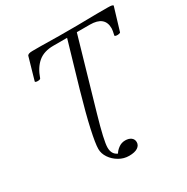

<svg xmlns="http://www.w3.org/2000/svg" viewBox="-192 -831 1166 1197"><g transform="rotate(-30 391.0 -232.0)"><path d="M398 202Q360 202 326.5 182.5Q293 163 272.5 132.5Q252 102 252 69Q252 31 273 -64.5Q294 -160 337 -310L430 -629H331Q263 -629 222 -594.5Q181 -560 158 -494Q156 -489 146.5 -487.5Q137 -486 128 -487.5Q119 -489 119 -494L164 -651Q167 -666 202 -666Q232 -666 262 -666Q292 -666 328 -665Q358 -664 395.5 -664Q433 -664 459 -664Q487 -664 521 -664Q555 -664 591 -665Q626 -666 663.5 -666Q701 -666 744 -666Q782 -666 782 -657L733 -494Q732 -490 722 -488Q712 -486 702 -487.5Q692 -489 692 -494Q700 -528 700 -542Q700 -629 594 -629H500L355 -127Q306 42 306 90Q306 139 344 155Q353 138 374.5 122Q396 106 423 106Q449 106 465 118Q481 130 481 151Q481 174 460 188Q439 202 398 202Z"/></g></svg>

Font: Junicode SmExp
Style: Italic
Weight: 400
Width: 6
Italic angle: -11°
Designer: Peter S. Baker
Version: Version 2.205; ttfautohint (v1.8.4)